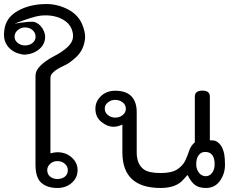

<svg xmlns="http://www.w3.org/2000/svg" viewBox="-27 -930 1186 955"><path d="M358.9 -84.2Q358.9 -46 330 -20.5Q301 5 258.4 5Q207.9 5 178.7 -20.5Q149.5 -46 149.5 -111.9V-550Q149.5 -573.8 163.4 -591.1Q177.2 -608.4 197.8 -623.5Q218.3 -638.6 240.3 -649.8Q262.4 -660.9 277.2 -671.3Q314.4 -695.5 327.7 -718.8Q341.1 -742.1 334.2 -770.3Q326.2 -804 300.5 -823.3Q274.8 -842.6 241.3 -849.5Q207.9 -856.4 172.5 -852Q137.1 -847.5 45.5 -812.4Q130.2 -826.2 146.3 -820Q162.4 -813.9 173.8 -802Q185.1 -790.1 191.3 -775.2Q197.5 -760.4 197.5 -747.5Q197.5 -710.4 168.8 -685.9Q140.1 -661.4 96.5 -657.9Q84.2 -657.9 63.1 -664.4Q42.1 -670.8 23.5 -686.9Q5 -703 -3.2 -728.5Q-11.4 -754 -3 -794.6Q8.9 -847.5 64.6 -877.7Q120.3 -907.9 195.5 -909.9Q226.2 -910.9 255.4 -904Q284.7 -897 311.1 -883.4Q337.6 -869.8 357.4 -847.8Q377.2 -825.7 387.1 -794.6Q399.5 -760.4 395.3 -731.7Q391.1 -703 379 -680.9Q366.8 -658.9 349.3 -643.6Q331.7 -628.2 316.8 -617.3Q305 -609.4 289.6 -602.5Q274.3 -595.5 259.7 -586.9Q245 -578.2 234.4 -567.1Q223.8 -555.9 223.8 -541.6V-167.3Q244.1 -172.8 258.4 -172.8Q301 -172.8 330 -146.5Q358.9 -120.3 358.9 -84.2ZM150 -747.5Q150 -766.8 134.9 -780.2Q119.8 -793.6 96.5 -793.6Q77.2 -793.6 61.4 -780.2Q45.5 -766.8 45.5 -747.5Q45.5 -728.7 61.4 -716.3Q77.2 -704 96.5 -704Q119.8 -704 134.9 -716.3Q150 -728.7 150 -747.5ZM310.4 -84.2Q310.4 -101.5 295.8 -115.1Q281.2 -128.7 258.4 -128.7Q237.1 -128.7 222.5 -115.1Q207.9 -101.5 207.9 -84.2Q207.9 -62.9 222.8 -51.2Q237.6 -39.6 258.4 -39.6Q280.7 -39.6 295.5 -51.2Q310.4 -62.9 310.4 -84.2Z M997.5 5Q963.4 5 943.3 -9.7Q923.3 -24.3 905.9 -59.9Q893.6 -47 885.1 -37.1Q850 5 771.8 5Q581.7 5 581.7 -172.3V-310.4Q557.9 -299.5 538.6 -299.5Q506.4 -299.5 477 -323.8Q447.5 -348 447.5 -389.1Q447.5 -426.2 475.7 -452.5Q504 -478.7 546 -478.7Q604 -478.7 630.2 -447Q653 -419.3 653 -372.8V-172.3Q653 -113.4 688.1 -87.6Q713.4 -69.3 771.8 -69.3Q827.7 -69.3 855.2 -87.9Q882.7 -106.4 894.3 -130.9Q905.9 -155.4 913.9 -180.2Q921.8 -205 942.1 -222.3V-450Q942.1 -479.2 979.7 -479.2Q1016.8 -479.2 1016.8 -450V-232.2Q1039.1 -232.2 1047 -228.2Q1079.2 -211.9 1088.6 -161.9Q1092.1 -139.6 1092.1 -110.4Q1092.1 -65.3 1066.8 -30.2Q1041.6 5 997.5 5ZM995.5 -53.5Q1015.8 -53.5 1028.2 -70.5Q1040.6 -87.6 1040.6 -112.9Q1040.6 -174.3 993.1 -174.3Q973.3 -174.3 961.1 -157.9Q949 -141.6 949 -113.9Q949 -99.5 952.5 -90.1Q964.9 -55.4 995.5 -53.5ZM546 -345Q567.3 -345 583.2 -357.7Q599 -370.3 599 -389.1Q599 -408.4 583.2 -420.8Q567.3 -433.2 546 -433.2Q525.7 -433.2 509.9 -420.8Q494.1 -408.4 494.1 -389.1Q494.1 -370.3 509.9 -357.7Q525.7 -345 546 -345Z"/></svg>

Font: Shan Wanhai
Style: Regular
Weight: 400
Designer: Khon Soe Zaw Thu
Foundry: Shan Unicode
Version: Version 1.00 June 3, 2017, initial release